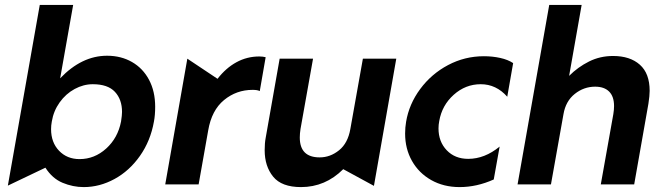

<svg xmlns="http://www.w3.org/2000/svg" viewBox="-20 -751 2705 782"><path d="M321 11Q386 11 446.5 -22Q507 -55 550 -116Q593 -177 607 -256Q612 -282 612 -316Q612 -379 587 -426Q562 -473 517.5 -498.5Q473 -524 416 -524Q313 -524 225 -432L278 -731H142L12 5L165 -68Q193 -24 235 -6.5Q277 11 321 11ZM477 -295Q477 -282 473 -256Q460 -189 412.5 -146Q365 -103 304 -103Q253 -103 220.5 -137Q188 -171 188 -225Q188 -240 191 -256Q198 -299 223 -334Q248 -369 284 -388.5Q320 -408 358 -408Q419 -408 448 -377Q477 -346 477 -295Z M1036 -521Q986 -521 943 -497.5Q900 -474 866 -430L743 -512L653 0H789L828 -220Q842 -302 892.5 -343.5Q943 -385 1009 -385Q1029 -385 1038 -380L1062 -518Q1050 -521 1036 -521Z M1058 -139Q1058 -74 1092.5 -31.5Q1127 11 1206 11Q1305 11 1378 -62L1503 6L1594 -512H1458L1407 -226Q1397 -168 1361 -139Q1325 -110 1282 -110Q1201 -110 1201 -191Q1201 -207 1204 -226L1255 -512H1119L1062 -189Q1058 -168 1058 -139Z M1951 -522Q1873 -522 1805 -486Q1737 -450 1691.5 -388.5Q1646 -327 1634 -255Q1630 -232 1630 -207Q1630 -145 1658 -95.5Q1686 -46 1736.5 -17.5Q1787 11 1852 11Q1922 11 1991 -20L2015 -154Q1954 -104 1887 -104Q1833 -104 1799.5 -139Q1766 -174 1766 -228Q1766 -243 1769 -258Q1780 -322 1828 -365Q1876 -408 1938 -408Q2001 -408 2046 -357L2070 -494Q2049 -508 2017.5 -515Q1986 -522 1951 -522Z M2626 -381Q2626 -452 2586 -487.5Q2546 -523 2477 -523Q2424 -523 2379 -500.5Q2334 -478 2298 -442L2349 -731H2217L2088 0H2224L2275 -286Q2284 -339 2321 -368.5Q2358 -398 2404 -398Q2441 -398 2461 -378Q2481 -358 2481 -319Q2481 -304 2478 -286L2427 0H2563L2621 -329Q2626 -361 2626 -381Z"/></svg>

Font: Geom SemiBold
Style: Bold Italic
Weight: 600
Italic angle: -10°
Version: Version 1.102